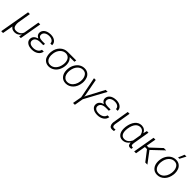

<svg xmlns="http://www.w3.org/2000/svg" viewBox="371 -2446 4341 4341"><g transform="rotate(45 2541.0 -275.5)"><path d="M117.2 -528.3 -9.8 203.1H47.9L93.8 -51.8C117.7 -12.2 158.2 8.3 215.3 9.8C216.8 9.8 218.3 9.8 219.7 9.8C284.2 9.8 335.4 -18.6 374 -75.2L360.8 0H413.6L505.4 -528.3H447.3L382.8 -151.9C373 -116.2 353 -88.4 322.3 -68.4C292 -48.8 258.3 -39.1 221.7 -39.1C219.2 -39.1 216.8 -39.1 214.4 -39.1C154.8 -41.5 123.5 -80.6 120.6 -156.7V-179.7L123.5 -218.8L174.8 -528.3Z M571.8 -140.6C571.3 -136.7 571.3 -133.3 571.3 -129.4C571.3 -89.8 588.4 -56.6 622.6 -30.8C656.2 -4.9 702.6 8.8 760.7 9.8C764.2 9.8 767.1 9.8 770.5 9.8C829.1 9.8 879.9 -4.4 922.4 -33.2C964.8 -62 989.3 -101.1 996.1 -150.9H938.5C931.2 -116.7 912.1 -89.4 880.4 -69.3C848.6 -49.3 811 -39.1 767.6 -39.1C766.1 -39.1 764.6 -39.1 763.2 -39.1C719.2 -40 686 -48.8 663.6 -65.9C641.1 -83 629.9 -104.5 629.9 -129.9C629.9 -133.3 629.9 -136.7 630.4 -140.6C637.7 -209 693.8 -245.6 800.8 -245.6L885.7 -245.1L894 -293.9L800.3 -294.4C720.7 -296.9 681.2 -323.2 681.2 -374C681.2 -377.4 681.2 -381.3 681.6 -385.3C685.5 -418 701.7 -443.4 730.5 -461.4C759.3 -479.5 794.4 -488.3 835.4 -488.3C837.4 -488.3 839.8 -488.3 841.8 -488.3C881.8 -487.3 913.6 -478 936.5 -460C960 -441.9 971.7 -419.9 971.7 -393.6C971.7 -390.6 971.2 -388.2 971.2 -385.7L1027.8 -385.3C1027.8 -388.2 1027.8 -390.6 1027.8 -393.6C1027.8 -434.6 1011.2 -468.8 978 -495.1C944.3 -522 899.9 -536.1 843.8 -537.6L821.8 -537.1C761.7 -533.7 714.4 -518.6 679.7 -491.2C644.5 -463.9 625.5 -427.7 623 -383.3C623 -381.3 623 -378.9 623 -377C623 -334.5 648.4 -296.4 699.7 -272.9C619.1 -249 576.2 -205.1 571.8 -140.6Z M1657.7 -528.3 1385.7 -528.8C1314.9 -528.8 1255.4 -504.4 1206.1 -456.1C1156.7 -407.2 1127.4 -344.2 1118.2 -266.6L1116.7 -254.4C1115.2 -240.7 1114.7 -227.5 1114.7 -214.8C1114.7 -181.6 1120.1 -147.5 1131.8 -112.8C1143.1 -78.1 1164.1 -49.3 1193.8 -26.4C1223.6 -3.4 1260.3 8.8 1303.7 10.3C1305.7 10.3 1308.1 10.3 1310.1 10.3C1358.9 10.3 1404.3 -3.9 1446.3 -32.7C1487.8 -61.5 1519.5 -100.6 1540.5 -149.4C1561.5 -198.2 1572.3 -247.6 1572.3 -297.9C1572.3 -306.2 1571.8 -314.9 1571.3 -323.7C1566.9 -386.7 1543 -437.5 1499.5 -476.6L1648.4 -478ZM1172.4 -203.6C1172.4 -206.1 1172.4 -209 1172.4 -211.9C1172.4 -227.1 1173.3 -245.6 1176.3 -268.6C1185.5 -331.5 1209 -381.8 1246.6 -420.4C1284.2 -459 1329.1 -478 1381.3 -478C1381.8 -478 1382.8 -478 1383.8 -478C1431.2 -473.6 1464.8 -454.6 1485.8 -421.9C1506.8 -389.2 1517.1 -351.6 1517.1 -308.6C1517.1 -297.4 1516.6 -285.2 1515.1 -272.9L1513.2 -256.8C1503.9 -191.9 1480.5 -139.6 1443.4 -99.1C1406.2 -59.1 1362.8 -39.1 1312.5 -39.1C1310.5 -39.1 1308.6 -39.1 1306.6 -39.1C1266.1 -40.5 1234.4 -55.7 1210.9 -84.5C1187 -113.3 1174.3 -152.8 1172.4 -203.6Z M1656.2 -252.4 1654.8 -224.6C1654.8 -223.1 1654.8 -222.2 1654.8 -220.7C1654.8 -152.8 1672.4 -97.2 1707.5 -55.2C1742.7 -12.7 1790 8.8 1849.1 9.8C1851.1 9.8 1853.5 9.8 1855.5 9.8C1921.9 9.8 1979 -15.1 2027.8 -64.5C2076.2 -114.3 2105.5 -180.7 2115.2 -264.2L2116.2 -273.4C2117.2 -285.2 2117.7 -296.9 2117.7 -308.1C2117.7 -343.8 2111.8 -378.9 2099.1 -414.6C2086.9 -449.7 2065.4 -479 2034.7 -502.4C2003.9 -525.4 1966.3 -537.6 1922.9 -538.1C1920.9 -538.1 1918.9 -538.1 1917.5 -538.1C1875 -538.1 1835.4 -527.3 1798.3 -505.9C1761.2 -483.9 1730 -452.1 1704.6 -409.7C1679.2 -367.2 1663.6 -320.3 1657.7 -269ZM1715.3 -261.2C1723.6 -330.6 1746.6 -385.7 1783.7 -426.8C1821.3 -467.8 1864.3 -488.3 1914.1 -488.3C1916 -488.3 1918 -488.3 1919.9 -488.3C1967.8 -487.3 2002.9 -468.8 2025.9 -432.6C2048.8 -396.5 2060.1 -354.5 2060.1 -307.1C2060.1 -296.4 2059.6 -284.7 2058.6 -272.9L2057.1 -256.8C2051.8 -215.8 2039.6 -178.2 2020.5 -144.5C1982.9 -76.7 1923.3 -39.1 1855.5 -39.1C1854.5 -39.1 1853 -39.1 1852.1 -39.1C1819.3 -40 1792.5 -49.8 1770.5 -68.4C1748.5 -86.9 1733.4 -109.9 1725.1 -137.7C1716.8 -165.5 1712.4 -192.4 1712.4 -218.8C1712.4 -229.5 1712.9 -240.7 1714.4 -252.4Z M2381.3 -118.2 2362.8 -76.2 2360.4 -113.8 2282.2 -528.3H2224.6L2324.7 -19L2285.6 202.6H2344.2L2381.3 -11.7L2661.1 -528.3H2598.6Z M2668.5 -140.6C2668 -136.7 2668 -133.3 2668 -129.4C2668 -89.8 2685.1 -56.6 2719.2 -30.8C2752.9 -4.9 2799.3 8.8 2857.4 9.8C2860.8 9.8 2863.8 9.8 2867.2 9.8C2925.8 9.8 2976.6 -4.4 3019 -33.2C3061.5 -62 3085.9 -101.1 3092.8 -150.9H3035.2C3027.8 -116.7 3008.8 -89.4 2977.1 -69.3C2945.3 -49.3 2907.7 -39.1 2864.3 -39.1C2862.8 -39.1 2861.3 -39.1 2859.9 -39.1C2815.9 -40 2782.7 -48.8 2760.3 -65.9C2737.8 -83 2726.6 -104.5 2726.6 -129.9C2726.6 -133.3 2726.6 -136.7 2727.1 -140.6C2734.4 -209 2790.5 -245.6 2897.5 -245.6L2982.4 -245.1L2990.7 -293.9L2897 -294.4C2817.4 -296.9 2777.8 -323.2 2777.8 -374C2777.8 -377.4 2777.8 -381.3 2778.3 -385.3C2782.2 -418 2798.3 -443.4 2827.1 -461.4C2856 -479.5 2891.1 -488.3 2932.1 -488.3C2934.1 -488.3 2936.5 -488.3 2938.5 -488.3C2978.5 -487.3 3010.3 -478 3033.2 -460C3056.6 -441.9 3068.4 -419.9 3068.4 -393.6C3068.4 -390.6 3067.9 -388.2 3067.9 -385.7L3124.5 -385.3C3124.5 -388.2 3124.5 -390.6 3124.5 -393.6C3124.5 -434.6 3107.9 -468.8 3074.7 -495.1C3041 -522 2996.6 -536.1 2940.4 -537.6L2918.5 -537.1C2858.4 -533.7 2811 -518.6 2776.4 -491.2C2741.2 -463.9 2722.2 -427.7 2719.7 -383.3C2719.7 -381.3 2719.7 -378.9 2719.7 -377C2719.7 -334.5 2745.1 -296.4 2796.4 -272.9C2715.8 -249 2672.9 -205.1 2668.5 -140.6Z M3304.2 -528.3 3238.8 -133.3C3237.8 -124 3237.3 -115.2 3237.3 -106.9C3237.3 -75.2 3244.6 -49.3 3258.8 -28.3C3272.9 -7.3 3296.9 3.4 3330.6 3.9C3332.5 3.9 3335 3.9 3336.9 3.9C3353.5 3.9 3371.1 2 3388.7 -2.4L3391.1 -51.3C3370.1 -48.8 3355.5 -47.4 3346.7 -47.4C3345.7 -47.4 3345.2 -47.4 3344.2 -47.4C3313 -48.3 3296.9 -66.4 3295.4 -102.1L3296.4 -131.8L3362.3 -528.3Z M3916.5 -528.3 3892.1 -437.5C3867.2 -500.5 3815.4 -536.1 3747.6 -538.1C3745.6 -538.1 3743.7 -538.1 3741.7 -538.1C3680.7 -538.1 3629.4 -512.7 3587.9 -462.4C3546.4 -412.1 3520 -344.2 3508.3 -258.8L3507.3 -248.5C3505.4 -233.4 3504.9 -218.3 3504.9 -203.1C3504.9 -198.7 3504.9 -194.3 3504.9 -189.9C3506.3 -128.4 3521 -80.1 3548.8 -44.9C3576.7 -9.3 3614.7 8.8 3664.1 10.3C3666.5 10.3 3668.5 10.3 3670.9 10.3C3735.8 10.3 3792 -22 3839.4 -85.9C3839.4 -23.4 3863.8 8.3 3912.1 9.3C3913.1 9.3 3914.6 9.3 3915.5 9.3C3928.7 9.3 3942.4 5.9 3956.1 -1L3952.1 -46.9L3929.7 -43.9C3908.2 -44.4 3897.5 -60.5 3897.5 -91.3C3897.5 -96.7 3897.9 -102.1 3898.4 -108.4L3900.4 -132.8L3966.8 -528.3ZM3566.9 -255.9C3577.6 -331.5 3599.1 -389.2 3630.9 -428.7C3662.6 -468.3 3702.1 -488.3 3748.5 -488.3C3750.5 -488.3 3752.4 -488.3 3754.4 -488.3C3816.4 -486.3 3861.3 -440.9 3878.9 -360.4L3844.7 -156.2C3803.2 -77.6 3749.5 -38.6 3683.1 -38.6C3681.2 -38.6 3679.2 -38.6 3677.2 -38.6C3602.5 -40 3562.5 -97.7 3562.5 -193.8C3562.5 -196.3 3562.5 -198.7 3562.5 -201.2L3565.4 -246.1Z M4392.6 0H4460.4L4258.3 -268.1L4533.2 -528.3H4458L4207.5 -293.9H4147.5L4188.5 -528.3H4129.9L4038.1 0H4096.7L4138.7 -242.2H4205.1Z M4835.4 -605.5H4878.4L4956.1 -753.9H4897ZM4579.1 -252.4 4577.6 -224.6C4577.6 -223.1 4577.6 -222.2 4577.6 -220.7C4577.6 -152.8 4595.2 -97.2 4630.4 -55.2C4665.5 -12.7 4712.9 8.8 4772 9.8C4773.9 9.8 4776.4 9.8 4778.3 9.8C4844.7 9.8 4901.9 -15.1 4950.7 -64.5C4999 -114.3 5028.3 -180.7 5038.1 -264.2L5039.1 -273.4C5040 -285.2 5040.5 -296.9 5040.5 -308.1C5040.5 -343.8 5034.7 -378.9 5022 -414.6C5009.8 -449.7 4988.3 -479 4957.5 -502.4C4926.8 -525.4 4889.2 -537.6 4845.7 -538.1C4843.8 -538.1 4841.8 -538.1 4840.3 -538.1C4797.9 -538.1 4758.3 -527.3 4721.2 -505.9C4684.1 -483.9 4652.8 -452.1 4627.4 -409.7C4602.1 -367.2 4586.4 -320.3 4580.6 -269ZM4638.2 -261.2C4646.5 -330.6 4669.4 -385.7 4706.5 -426.8C4744.1 -467.8 4787.1 -488.3 4836.9 -488.3C4838.9 -488.3 4840.8 -488.3 4842.8 -488.3C4890.6 -487.3 4925.8 -468.8 4948.7 -432.6C4971.7 -396.5 4982.9 -354.5 4982.9 -307.1C4982.9 -296.4 4982.4 -284.7 4981.4 -272.9L4980 -256.8C4974.6 -215.8 4962.4 -178.2 4943.4 -144.5C4905.8 -76.7 4846.2 -39.1 4778.3 -39.1C4777.3 -39.1 4775.9 -39.1 4774.9 -39.1C4742.2 -40 4715.3 -49.8 4693.4 -68.4C4671.4 -86.9 4656.2 -109.9 4647.9 -137.7C4639.6 -165.5 4635.3 -192.4 4635.3 -218.8C4635.3 -229.5 4635.7 -240.7 4637.2 -252.4Z"/></g></svg>

Font: Roboto Light
Style: Italic
Weight: 300
Italic angle: -12°
Designer: Google
Version: Version 2.137; 2017